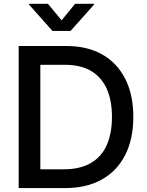

<svg xmlns="http://www.w3.org/2000/svg" viewBox="-20 -963 752 983"><path d="M312 0H132.3V-96.2H305.7Q389.2 -96.2 444.1 -127.7Q499 -159.2 526.1 -219.2Q553.2 -279.3 553.2 -364.7Q553.2 -449.7 526.1 -509.3Q499 -568.8 445.6 -600.1Q392.1 -631.3 312 -631.3H128.4V-727.5H319.3Q426.8 -727.5 503.4 -684.1Q580.1 -640.6 621.3 -559.1Q662.6 -477.5 662.6 -364.7Q662.6 -251.5 621.1 -169.7Q579.6 -87.9 501.2 -43.9Q422.9 0 312 0ZM186.5 -727.5V0H75.7V-727.5ZM225.6 -943.4 295.4 -858.9 364.3 -943.4H462.4V-940.4L341.3 -804.7H248.5L127.9 -940.4V-943.4Z"/></svg>

Font: Inter 20pt Medium
Style: Regular
Weight: 500
Version: Version 4.001;git-66647c0bb